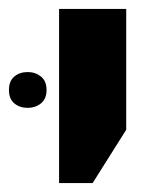

<svg xmlns="http://www.w3.org/2000/svg" viewBox="-62 -622 367 429"><path d="M70 -213V-602H220V-332L145 -213ZM-42 -421Q-42 -441 -30 -451Q-18 -461 0 -461Q17 -461 29.5 -451Q42 -441 42 -421Q42 -401 29.5 -391Q17 -381 0 -381Q-18 -381 -30 -391Q-42 -401 -42 -421Z"/></svg>

Font: Noto Sans Hebrew
Style: Bold
Weight: 700
Designer: Monotype Design Team
Foundry: Monotype Imaging Inc.
Version: Version 2.003